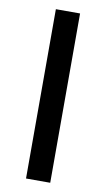

<svg xmlns="http://www.w3.org/2000/svg" viewBox="-82 -741 432 782"><g transform="rotate(10 134.0 -350.0)"><path d="M184.1 0H84V-700.2H184.1Z"/></g></svg>

Font: Bruno Ace SC
Style: Regular
Weight: 400
Designer: Astigmatic (AOETI)
Foundry: Astigmatic (AOETI)
Version: Version 1.000